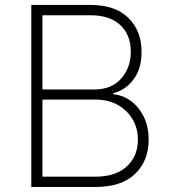

<svg xmlns="http://www.w3.org/2000/svg" viewBox="-20 -747 684 767"><path d="M105.1 0V-727.3H341.3Q440.3 -727.3 492.9 -675.4Q545.5 -623.6 545.5 -539.8Q545.5 -473.4 514.2 -430.6Q483 -387.8 432.2 -374.6V-370.4Q469.8 -367.5 502 -344.3Q534.1 -321 554 -281.2Q573.9 -241.5 573.9 -188.6Q573.9 -105.1 519.9 -52.6Q465.9 0 360.4 0ZM149.5 -41.2H360.4Q442.5 -41.2 486.7 -82.4Q530.9 -123.6 530.9 -188.6Q530.9 -234.4 509.4 -270.8Q487.9 -307.2 449.9 -328.1Q411.9 -349.1 361.9 -349.1H149.5ZM149.5 -389.6H356.5Q426.1 -389.6 464.3 -433.4Q502.5 -477.3 502.5 -539.8Q502.5 -607.6 460.6 -646.8Q418.7 -686.1 341.3 -686.1H149.5Z"/></svg>

Font: Inter UI Extra Light
Style: Regular
Weight: 200
Designer: Rasmus Andersson
Foundry: rsms
Version: 3.2;8d6f07862